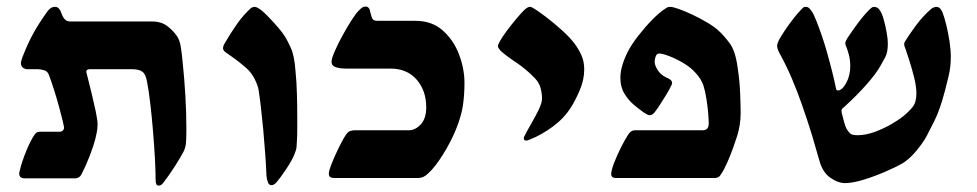

<svg xmlns="http://www.w3.org/2000/svg" viewBox="-20 -548 3007 591"><path d="M467.8 23.4Q459 23.4 459 5.9Q459 -21.5 456.8 -61.5Q454.6 -101.6 450.9 -145.3Q447.3 -189 442.6 -229Q438 -269 432.6 -296.4Q428.7 -319.3 418.5 -327.1Q408.2 -335 385.7 -335H256.8Q245.6 -335 245.6 -327.1L249 -313Q254.4 -292 261.7 -262Q269 -231.9 274.7 -205.1Q280.3 -178.2 280.3 -165.5Q280.3 -152.3 278.1 -141.4Q275.9 -130.4 273.4 -120.1Q268.6 -100.6 256.6 -69.3Q244.6 -38.1 230.5 -10.7Q224.1 1 210.4 1H56.6Q39.1 1 39.1 -14.2Q39.1 -16.6 41 -23.4Q47.4 -50.8 61.3 -84.5Q75.2 -118.2 87.4 -134.8Q91.3 -140.1 95.9 -141.4Q100.6 -142.6 104.5 -142.6H163.6Q170.4 -142.6 173.8 -146.5Q177.2 -150.4 177.2 -154.8Q177.2 -157.7 173.1 -175.3Q168.9 -192.9 162.1 -218Q155.3 -243.2 147 -269.5Q138.7 -295.9 130.9 -316.4Q126.5 -329.1 115.5 -332Q104.5 -335 95.7 -335H62.5Q57.6 -335 51 -339.4Q44.4 -343.8 44.4 -354Q44.4 -359.4 49.3 -372.6Q66.4 -417 85.2 -450Q104 -482.9 126.5 -513.7Q130.4 -519 136 -522.9Q141.6 -526.9 149.4 -526.9Q157.2 -526.9 161.9 -521Q166.5 -515.1 167.5 -511.2Q173.3 -494.6 179.7 -488.3Q186 -481.9 196.8 -481.9H448.2Q477.1 -481.9 496.1 -466.8Q515.1 -451.7 524.9 -436.5Q533.2 -424.3 536.4 -404.5Q539.6 -384.8 542 -358.9Q547.4 -307.6 550.5 -255.1Q553.7 -202.6 553.7 -150.4Q553.7 -117.7 552.2 -105.5Q550.8 -93.3 544.9 -81.1Q537.6 -66.9 519.8 -38.6Q502 -10.3 481.9 15.6Q480 18.1 476.6 20.8Q473.1 23.4 467.8 23.4Z M815.4 22Q808.1 22 804.7 13.2Q801.3 4.4 800.3 -5.9Q799.3 -33.2 796.6 -71.3Q793.9 -109.4 790.3 -148.9Q786.6 -188.5 782.7 -221.4Q778.8 -254.4 775.9 -271.5Q773.9 -284.7 763.9 -304.7Q753.9 -324.7 737.8 -338.9Q714.8 -358.9 697.5 -370.8Q680.2 -382.8 672.9 -388.2Q666.5 -393.6 666.5 -399.9Q666.5 -404.8 669.9 -411.6Q687 -441.9 708.3 -472.4Q729.5 -502.9 752.9 -523.4Q758.3 -526.9 763.7 -526.9Q766.6 -526.9 772.5 -524.4Q784.7 -518.1 802.2 -500.2Q819.8 -482.4 835.7 -463.9Q851.6 -445.3 857.4 -435.1Q864.3 -424.3 875.2 -400.6Q886.2 -377 889.6 -329.1Q893.1 -294.9 894 -257.6Q895 -220.2 895 -187Q895 -167.5 895 -149.4Q895 -131.3 894 -116.2Q893.6 -105.5 892.8 -95.9Q892.1 -86.4 886.2 -72.8Q878.4 -53.7 860.8 -27.3Q843.3 -1 831.1 13.2Q823.2 22 815.4 22Z M1010.7 0Q1001.5 0 996.8 -2.7Q992.2 -5.4 992.2 -14.2Q992.2 -21 998.3 -37.4Q1004.4 -53.7 1013.2 -73Q1022 -92.3 1030.5 -108.6Q1039.1 -125 1043.9 -131.8Q1050.8 -142.6 1058.1 -144.8Q1065.4 -147 1071.3 -147H1238.3Q1258.3 -147 1275.1 -165Q1292 -183.1 1292 -217.8Q1292 -269 1262.5 -303Q1232.9 -336.9 1181.6 -336.9H1045.9Q1025.9 -336.9 1013.2 -341.3Q1000.5 -345.7 1000.5 -357.9Q1000.5 -367.7 1010.3 -390.1Q1020 -412.6 1034.2 -438.5Q1048.3 -464.4 1062 -485.6Q1075.7 -506.8 1083.5 -514.6Q1090.3 -521.5 1094.7 -524.7Q1099.1 -527.8 1105.5 -527.8Q1117.7 -527.8 1120.1 -509.3Q1124 -492.7 1127.9 -488.3Q1131.8 -483.9 1142.6 -483.9H1258.8Q1309.6 -483.9 1343 -454.1Q1376.5 -424.3 1393.1 -380.1Q1409.7 -335.9 1409.7 -293Q1409.7 -255.9 1405 -223.9Q1400.4 -191.9 1383.8 -150.4Q1368.2 -111.8 1343.3 -72Q1318.4 -32.2 1296.9 -13.2Q1290 -6.8 1283 -3.4Q1275.9 0 1262.2 0Z M1600.1 -115.2Q1592.3 -115.2 1592.3 -122.6Q1592.3 -125 1593.3 -127Q1603 -146.5 1616 -168.7Q1628.9 -190.9 1638.7 -211.4Q1648.4 -231.9 1648.4 -244.6Q1648.4 -260.3 1644 -276.9Q1639.6 -293.5 1626.5 -307.1Q1599.6 -335.4 1567.1 -356.9Q1534.7 -378.4 1519.5 -393.1Q1512.7 -401.4 1512.7 -405.8Q1512.7 -410.6 1518.1 -419.9Q1524.4 -432.1 1539.1 -451.9Q1553.7 -471.7 1569.6 -490.5Q1585.4 -509.3 1594.7 -518.1Q1601.6 -523.9 1605 -525.4Q1608.4 -526.9 1610.8 -526.9Q1613.8 -526.9 1616.2 -525.9Q1618.7 -524.9 1619.1 -524.4Q1636.2 -514.6 1661.6 -495.1Q1687 -475.6 1711.2 -453.6Q1735.4 -431.6 1749 -413.1Q1760.7 -397.5 1769.5 -378.4Q1778.3 -359.4 1778.3 -334Q1778.3 -302.2 1764.2 -269.5Q1750 -236.8 1737.3 -217.3Q1716.8 -184.6 1682.4 -158.9Q1647.9 -133.3 1612.3 -119.1Q1603.5 -115.2 1600.1 -115.2Z M1877.9 0Q1868.2 0 1864.7 -3.4Q1861.3 -6.8 1861.3 -11.7Q1861.3 -23.4 1870.4 -46.9Q1879.4 -70.3 1891.6 -94.5Q1903.8 -118.7 1913.1 -132.8Q1917 -139.2 1922.1 -143.1Q1927.2 -147 1936 -147H2143.1Q2161.6 -147 2161.6 -168Q2161.6 -178.2 2159.9 -199Q2158.2 -219.7 2154.5 -243.4Q2150.9 -267.1 2145 -285.6Q2142.1 -293.9 2136.5 -303.5Q2130.9 -313 2121.1 -323.7Q2106 -340.8 2083 -354.2Q2060.1 -367.7 2039.3 -375.5Q2018.6 -383.3 2009.3 -383.3Q2001.5 -383.3 1998.3 -374.5Q1995.1 -365.7 1995.1 -357.4Q1995.1 -347.2 2004.4 -332.3Q2013.7 -317.4 2031.7 -309.1Q2048.8 -302.7 2048.8 -292.5Q2048.8 -290 2047.6 -287.6Q2046.4 -285.2 2045.4 -282.7Q2040.5 -272.5 2030.3 -255.6Q2020 -238.8 2009.8 -223.1Q1999.5 -207.5 1994.1 -201.2Q1987.8 -193.4 1978.5 -193.4Q1974.6 -193.4 1962.4 -201.2Q1949.2 -210.4 1932.1 -224.6Q1915 -238.8 1902.3 -259.3Q1889.6 -279.8 1889.6 -308.1Q1889.6 -327.6 1896 -348.4Q1902.3 -369.1 1913.1 -390.1Q1924.3 -411.6 1944.8 -438Q1965.3 -464.4 1987.5 -487.1Q2009.8 -509.8 2025.9 -520Q2027.3 -521 2031.7 -523.9Q2036.1 -526.9 2043.5 -526.9Q2050.8 -526.9 2069.6 -520.3Q2088.4 -513.7 2111.6 -502.7Q2134.8 -491.7 2156.7 -478.8Q2178.7 -465.8 2192.4 -453.1Q2207.5 -439.5 2225.6 -415.5Q2243.7 -391.6 2250.5 -340.3Q2256.8 -299.3 2258.3 -260.3Q2259.8 -221.2 2259.8 -199.7Q2259.8 -180.7 2256.8 -162.8Q2253.9 -145 2249 -129.4Q2244.6 -115.2 2236.6 -92.8Q2228.5 -70.3 2218.5 -47.6Q2208.5 -24.9 2198.2 -9.8Q2192.4 0 2179.7 0Z M2581.1 15.6Q2559.1 15.6 2535.4 -1.2Q2511.7 -18.1 2502 -54.2Q2491.7 -91.3 2480.2 -129.4Q2468.8 -167.5 2448.2 -226.6Q2435.1 -264.6 2418 -304.9Q2400.9 -345.2 2381.8 -379.9Q2378.4 -385.7 2375.2 -393.3Q2372.1 -400.9 2372.1 -406.7Q2372.1 -410.6 2373.8 -415.5Q2375.5 -420.4 2377.4 -424.3Q2384.3 -437 2396.2 -454.8Q2408.2 -472.7 2421.6 -490Q2435.1 -507.3 2445.8 -518.1Q2449.2 -521.5 2451.9 -524.2Q2454.6 -526.9 2460 -526.9Q2466.3 -526.9 2470.2 -523.2Q2474.1 -519.5 2479 -512.7Q2483.9 -505.9 2492.2 -485.4Q2500.5 -464.8 2509.3 -439.2Q2518.1 -413.6 2524.4 -391.1Q2534.2 -356.9 2541.7 -326.7Q2549.3 -296.4 2552.7 -278.3Q2552.7 -277.8 2554 -273.7Q2555.2 -269.5 2558.6 -269.5Q2571.8 -269.5 2584.5 -292.2Q2597.2 -314.9 2597.2 -344.7Q2597.2 -362.3 2593.3 -377.7Q2589.4 -393.1 2585.9 -401.9Q2582 -409.7 2582 -414.1Q2582 -419.4 2584 -422.6Q2585.9 -425.8 2588.4 -430.7Q2602.5 -452.1 2620.6 -476.6Q2638.7 -501 2655.8 -518.1Q2658.2 -520.5 2662.1 -523.7Q2666 -526.9 2670.4 -526.9Q2682.6 -526.9 2689 -515.1Q2694.8 -506.8 2700.2 -487.8Q2705.6 -468.8 2709.2 -448.2Q2712.9 -427.7 2712.9 -414.1Q2712.9 -387.2 2705.3 -372.8Q2697.8 -358.4 2690.4 -345.7Q2676.8 -321.3 2647.2 -287.8Q2617.7 -254.4 2579.6 -219.7Q2579.1 -219.2 2574.7 -215.6Q2570.3 -211.9 2570.3 -208Q2570.3 -203.6 2570.8 -201.2Q2574.2 -188 2578.1 -173.1Q2582 -158.2 2585.9 -151.4Q2591.3 -142.1 2597.2 -137Q2603 -131.8 2620.1 -131.8Q2644.5 -131.8 2672.1 -141.8Q2699.7 -151.9 2723.1 -165.5Q2746.6 -179.2 2758.8 -189Q2778.8 -205.1 2789.8 -219.5Q2800.8 -233.9 2800.8 -260.7Q2800.8 -281.7 2793.5 -311Q2786.1 -340.3 2778.1 -364.7Q2770 -389.2 2768.1 -395Q2763.2 -406.2 2763.2 -412.1Q2763.2 -417.5 2766.1 -420.9Q2777.3 -439.5 2798.8 -468.8Q2820.3 -498 2846.7 -521Q2849.1 -522.9 2853.8 -524.9Q2858.4 -526.9 2861.3 -526.9Q2869.6 -526.9 2874 -521.5Q2878.4 -516.1 2880.9 -510.3Q2886.2 -497.6 2892.3 -473.1Q2898.4 -448.7 2902.6 -421.6Q2906.7 -394.5 2906.7 -373.5Q2906.7 -342.3 2900.4 -315.9Q2894 -289.6 2889.2 -270.5Q2873.5 -210.4 2856.7 -177Q2839.8 -143.6 2832.5 -129.4Q2821.8 -109.4 2800.8 -84Q2779.8 -58.6 2758.3 -45.4Q2741.7 -35.6 2708.5 -21Q2675.3 -6.3 2640.1 4.6Q2605 15.6 2581.1 15.6Z"/></svg>

Font: David Libre
Style: Bold
Weight: 700
Designer: Ismar David, J. Victor Gaultney, Annie Olsen and Meir Sadan
Foundry: Monotype Imaging Inc. & SIL International
Version: Version 1.100; ttfautohint (v1.8.4.7-5d5b)